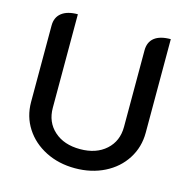

<svg xmlns="http://www.w3.org/2000/svg" viewBox="-106 -811 903 922"><g transform="rotate(15 346.0 -350.0)"><path d="M61 -244V-624Q61 -665 89 -687Q117 -709 169 -709V-244Q169 -173 217.5 -129.5Q266 -86 346 -86Q426 -86 474.5 -129.5Q523 -173 523 -244V-624Q523 -666 550.5 -687.5Q578 -709 631 -709V-244Q631 -172 594 -114Q557 -56 492 -23.5Q427 9 346 9Q265 9 200 -24Q135 -57 98 -114.5Q61 -172 61 -244Z"/></g></svg>

Font: K2D Medium
Style: Regular
Weight: 500
Designer: Katatrad Aksorn Co.,Ltd.
Foundry: Cadson Demak Co.,Ltd.
Version: Version 1.000; ttfautohint (v1.6)